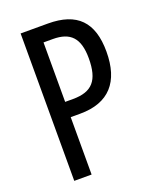

<svg xmlns="http://www.w3.org/2000/svg" viewBox="-134 -794 712 874"><g transform="rotate(-20 221.5 -357.0)"><path d="M205 -714H73V0H157V-278H203C343 -278 412 -357 412 -503C412 -646 346 -714 205 -714ZM202 -640C287 -640 326 -600 326 -502C326 -395 288 -352 195 -352H157V-640Z"/></g></svg>

Font: Noto Sans Sinhala UI ExtraCondensed
Style: Regular
Weight: 400
Width: 2
Designer: Jelle Bosma - Monotype Design Team
Foundry: Monotype Imaging Inc.
Version: Version 2.006